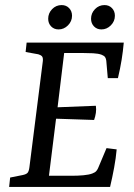

<svg xmlns="http://www.w3.org/2000/svg" viewBox="-20 -737 528 757"><path d="M405 -429 399 -498Q398 -506 394.5 -511.5Q391 -517 381 -521Q368 -526 347 -527Q326 -528 307 -528H233L207 -314L358 -320Q360 -306 358 -292Q356 -278 351 -264L201 -269L173 -44H262Q287 -44 309 -46Q331 -48 344 -53Q355 -57 360 -63Q365 -69 368 -77L400 -153L440 -148Q437 -114 430 -76Q423 -38 414 0H16L20 -37L70 -47Q84 -50 89 -56Q94 -62 96 -78L149 -497Q150 -510 145.5 -515Q141 -520 131 -523L81 -532L85 -569H468Q465 -535 459.5 -501Q454 -467 445 -429ZM380 -621Q362 -621 350.5 -633Q339 -645 339 -663Q339 -685 354.5 -701Q370 -717 392 -717Q410 -717 421.5 -705Q433 -693 433 -675Q433 -653 417 -637Q401 -621 380 -621ZM211 -621Q193 -621 181.5 -633Q170 -645 170 -663Q170 -685 185.5 -701Q201 -717 223 -717Q241 -717 252.5 -705Q264 -693 264 -675Q264 -653 248 -637Q232 -621 211 -621Z"/></svg>

Font: Rasa
Style: Italic
Weight: 400
Italic angle: -7.10001°
Designer: Anna Giedrys (Yrsa+Rasa design), David Brezina (Yrsa art-direction, Rasa art-direction, design)
Foundry: Rosetta Type Foundry
Version: Version 2.004